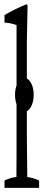

<svg xmlns="http://www.w3.org/2000/svg" viewBox="-20 -908 218 918"><path d="M1.5 -44.9Q30.3 -58.6 58.6 -62V-65.4Q58.6 -82 58.6 -88.4Q58.6 -135.3 59.1 -172.9Q59.1 -485.4 59.1 -788.1Q30.3 -798.8 1.5 -799.8Q1.5 -822.8 1.5 -835.9Q53.7 -866.7 106 -887.2Q108.9 -889.2 111.8 -881.3Q110.4 -801.3 108.4 -711.4Q108.4 -489.3 108.4 -257.3Q108.4 -215.3 110.4 -61.5Q138.7 -58.1 167 -44.9Q167 -32.2 167 -9.8H1.5Q1.5 -32.2 1.5 -44.9ZM64.9 -396.5Q51.8 -420.9 51.8 -454.6Q51.8 -488.3 65.4 -512.7Q78.1 -535.6 96.2 -535.6Q114.3 -535.6 127.7 -512.5Q141.1 -489.3 141.1 -454.8Q141.1 -420.4 127.4 -396Q114.3 -373.5 95.7 -373.5Q77.1 -373.5 64.9 -396.5Z"/></svg>

Font: Scarab Serif
Style: Condensed-Light
Weight: 300
Designer: John Roberts
Foundry: Scarab
Version: 1.0